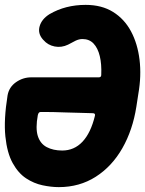

<svg xmlns="http://www.w3.org/2000/svg" viewBox="-20 -727 596 787"><path d="M221 40Q190 40 154.5 32.5Q119 25 87 4Q55 -17 32 -58.5Q9 -100 2 -168Q-5 -236 11 -336Q17 -370 45.5 -390Q74 -410 108 -410H385Q395 -410 395 -420Q397 -464 389 -497Q381 -530 363.5 -548.5Q346 -567 318 -567Q304 -567 289.5 -560Q275 -553 259 -544Q232 -531 204 -536.5Q176 -542 158 -563L156 -565Q134 -590 142.5 -619.5Q151 -649 183 -669Q248 -707 331 -707Q397 -707 443.5 -678Q490 -649 517 -598.5Q544 -548 552 -482Q560 -416 547 -342L539 -290Q524 -194 481.5 -119.5Q439 -45 372.5 -2.5Q306 40 221 40ZM135 -255Q125 -201 135 -169.5Q145 -138 171.5 -124Q198 -110 235 -110Q284 -110 318 -146Q352 -182 369 -252Q372 -263 360 -263Q335 -264 307 -264.5Q279 -265 252 -266Q225 -267 202.5 -267.5Q180 -268 165.5 -268Q151 -268 148 -268Q138 -269 135 -255Z"/></svg>

Font: Winky Sans
Style: Bold Italic
Weight: 700
Italic angle: -8.97852°
Designer: Simon Atzbach
Foundry: typofactur
Version: Version 1.205